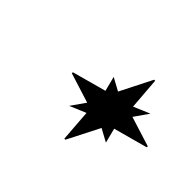

<svg xmlns="http://www.w3.org/2000/svg" viewBox="-87 -916 705 705"><g transform="rotate(45 265.5 -564.0)"><path d="M374.5 -756.8H379.9L389.6 -632.3L453.1 -659.2L414.6 -604L531.2 -567.4L530.3 -562L397.9 -525.9L412.6 -468.3L363.3 -495.1L299.8 -370.6H294.4L285.2 -495.1L221.7 -468.3L260.3 -523.4L143.6 -560.1L144.5 -565.4L276.9 -601.6L262.2 -659.2L311.5 -632.3Z"/></g></svg>

Font: Modern Antiqua
Style: Book Oblique
Weight: 400
Italic angle: -12°
Designer: Wojciech Kalinowski "wmk69" (wmk69@o2.pl)
Foundry: Wojciech Kalinowski "wmk69" (wmk69@o2.pl)
Version: Version 3.1.0; 2021-05-28